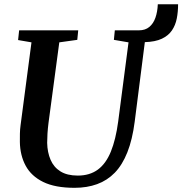

<svg xmlns="http://www.w3.org/2000/svg" viewBox="-20 -888 872 918"><path d="M336.5 10Q243.5 10 186.5 -18Q129.5 -46 102.8 -95.5Q76 -145 75 -209.5Q75 -228.5 75.2 -248.8Q75.5 -269 78.5 -290.5L130.5 -685.5L66.5 -696.5L71.5 -743H354L349.5 -697.5L263.5 -685.5L212 -301Q208.5 -273 207 -248.8Q205.5 -224.5 205.5 -205Q206.5 -159.5 221.8 -124Q237 -88.5 269 -68.5Q301 -48.5 352 -48.5Q409 -48.5 447.8 -77Q486.5 -105.5 510 -163Q533.5 -220.5 545 -306.5L594.5 -685.5L524.5 -697.5L529 -743H644.5Q674.5 -743 694 -759.2Q713.5 -775.5 723.2 -803.5Q733 -831.5 734.5 -867.5H831.5Q831.5 -831.5 825.2 -799.5Q819 -767.5 802 -742.5Q785 -717.5 753.8 -702.8Q722.5 -688 672.5 -686.5L624 -306Q613 -220.5 589 -160Q565 -99.5 528.8 -62.2Q492.5 -25 444.2 -7.5Q396 10 336.5 10Z"/></svg>

Font: Merriweather 24pt SemiBold
Style: Italic
Weight: 600
Italic angle: -7.8°
Version: Version 2.101